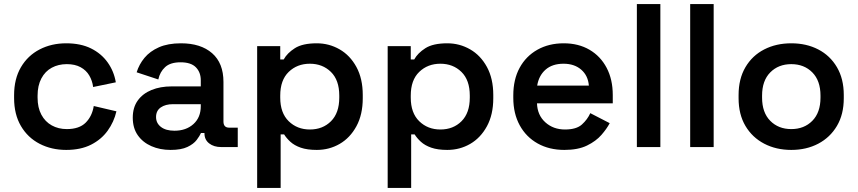

<svg xmlns="http://www.w3.org/2000/svg" viewBox="-20 -720 4200 940"><path d="M304 14Q232 14 174 -16Q116 -46 82.5 -103Q49 -160 49 -240V-254Q49 -334 82.5 -391Q116 -448 174 -478Q232 -508 304 -508Q375 -508 425.5 -483Q476 -458 507 -414.5Q538 -371 547 -317L436 -294Q432 -325 417 -350.5Q402 -376 374.5 -391Q347 -406 307 -406Q266 -406 233.5 -388.5Q201 -371 182.5 -336Q164 -301 164 -252V-242Q164 -193 182.5 -158.5Q201 -124 233.5 -106Q266 -88 307 -88Q368 -88 399.5 -119.5Q431 -151 439 -201L550 -175Q538 -123 507 -80Q476 -37 425.5 -11.5Q375 14 304 14Z M815 14Q763 14 721 -4.5Q679 -23 654.5 -58Q630 -93 630 -144Q630 -194 654.5 -228Q679 -262 722 -279.5Q765 -297 820 -297H963V-327Q963 -366 939 -390.5Q915 -415 864 -415Q814 -415 788.5 -391.5Q763 -368 755 -331L649 -366Q661 -405 687.5 -437Q714 -469 758 -488.5Q802 -508 866 -508Q963 -508 1018.5 -459.5Q1074 -411 1074 -319V-125Q1074 -95 1102 -95H1144V0H1063Q1027 0 1004 -18Q981 -36 981 -67V-69H964Q958 -55 943 -35Q928 -15 897.5 -0.5Q867 14 815 14ZM834 -80Q891 -80 927 -112.5Q963 -145 963 -200V-210H827Q790 -210 767 -194Q744 -178 744 -147Q744 -117 768 -98.5Q792 -80 834 -80Z M1239 200V-494H1352V-429H1369Q1386 -460 1423.5 -484Q1461 -508 1531 -508Q1591 -508 1642.5 -478.5Q1694 -449 1725 -392Q1756 -335 1756 -255V-239Q1756 -159 1725 -102Q1694 -45 1643 -15.5Q1592 14 1531 14Q1484 14 1452.5 3Q1421 -8 1401.5 -26Q1382 -44 1371 -62H1354V200ZM1497 -86Q1560 -86 1600.5 -126.5Q1641 -167 1641 -242V-252Q1641 -328 1600 -368Q1559 -408 1497 -408Q1435 -408 1393.5 -368Q1352 -328 1352 -252V-242Q1352 -167 1393.5 -126.5Q1435 -86 1497 -86Z M1878 200V-494H1991V-429H2008Q2025 -460 2062.5 -484Q2100 -508 2170 -508Q2230 -508 2281.5 -478.5Q2333 -449 2364 -392Q2395 -335 2395 -255V-239Q2395 -159 2364 -102Q2333 -45 2282 -15.5Q2231 14 2170 14Q2123 14 2091.5 3Q2060 -8 2040.5 -26Q2021 -44 2010 -62H1993V200ZM2136 -86Q2199 -86 2239.5 -126.5Q2280 -167 2280 -242V-252Q2280 -328 2239 -368Q2198 -408 2136 -408Q2074 -408 2032.5 -368Q1991 -328 1991 -252V-242Q1991 -167 2032.5 -126.5Q2074 -86 2136 -86Z M2743 14Q2669 14 2612.5 -17.5Q2556 -49 2524.5 -106.5Q2493 -164 2493 -241V-253Q2493 -331 2524 -388Q2555 -445 2611 -476.5Q2667 -508 2740 -508Q2812 -508 2866 -476.5Q2920 -445 2950 -388Q2980 -331 2980 -255V-214H2609Q2611 -156 2650 -121Q2689 -86 2746 -86Q2802 -86 2829 -110.5Q2856 -135 2870 -166L2965 -117Q2951 -90 2924.5 -59.5Q2898 -29 2854 -7.5Q2810 14 2743 14ZM2610 -301H2863Q2859 -350 2825.5 -379Q2792 -408 2739 -408Q2684 -408 2651 -379Q2618 -350 2610 -301Z M3098 0V-700H3213V0Z M3359 0V-700H3474V0Z M3854 14Q3780 14 3721.5 -16.5Q3663 -47 3629.5 -103.5Q3596 -160 3596 -239V-255Q3596 -334 3629.5 -391Q3663 -448 3721.5 -478Q3780 -508 3854 -508Q3928 -508 3986 -478Q4044 -448 4077.5 -391Q4111 -334 4111 -255V-239Q4111 -160 4077.5 -103.5Q4044 -47 3986 -16.5Q3928 14 3854 14ZM3854 -88Q3917 -88 3957 -128.5Q3997 -169 3997 -242V-252Q3997 -325 3957 -365.5Q3917 -406 3854 -406Q3791 -406 3751 -365.5Q3711 -325 3711 -252V-242Q3711 -169 3751 -128.5Q3791 -88 3854 -88Z"/></svg>

Font: Space Grotesk Light SemiBold
Style: Regular
Weight: 600
Version: Version 2.000